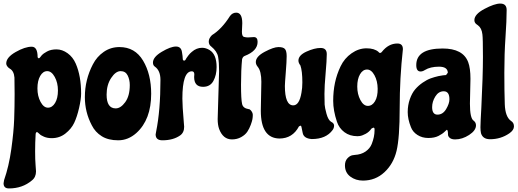

<svg xmlns="http://www.w3.org/2000/svg" viewBox="-35 -763 2904 1077"><path d="M143 -501Q176 -501 176 -442Q179 -436 182.5 -436Q186 -436 190 -441.5Q194 -447 200.5 -454.5Q207 -462 228.5 -474Q250 -486 282 -486Q314 -486 344 -464.5Q374 -443 390 -406Q420 -337 420 -238Q420 -207 408.5 -157Q397 -107 381 -73.5Q365 -40 332 -14Q299 12 255 12Q231 12 212 4Q193 -4 186 -12L178 -19Q175 -22 172 -22Q167 -22 165 -13Q162 37 162 85.5Q162 134 164.5 162.5Q167 191 167 198Q167 231 144 249Q91 294 15 294Q-15 294 -15 265L-12 247Q15 170 28.5 73Q42 -24 44.5 -94.5Q47 -165 47 -235.5Q47 -306 46 -328Q43 -365 20 -378L13 -383Q0 -395 0 -407Q0 -441 52.5 -471Q105 -501 143 -501ZM175 -267Q175 -224 192.5 -191.5Q210 -159 234 -159Q258 -159 274 -185.5Q290 -212 290 -255.5Q290 -299 272 -331.5Q254 -364 230 -364Q206 -364 190.5 -337Q175 -310 175 -267Z M635 -499Q722 -499 767.5 -423Q813 -347 813 -237Q813 -92 730 -17Q684 24 628 24Q572 24 535.5 1Q499 -22 480 -60Q441 -134 441 -218Q441 -316 486 -402Q508 -445 547 -472Q586 -499 635 -499ZM563 -232Q563 -155 614 -155Q642 -155 667.5 -190Q693 -225 693 -286Q693 -316 681 -340Q669 -364 641.5 -364Q614 -364 588.5 -325.5Q563 -287 563 -232Z M996 -77 998 -52Q998 -19 975 -3Q936 24 876 24Q838 24 838 -9L841 -26Q865 -144 865 -315Q865 -367 834 -389Q823 -396 823 -412Q823 -443 872.5 -472.5Q922 -502 952 -502Q982 -502 986 -469Q990 -446 990 -434.5Q990 -423 998 -423Q1003 -423 1005.5 -427.5Q1008 -432 1010.5 -436.5Q1013 -441 1022 -452.5Q1031 -464 1041 -472Q1067 -495 1099 -495Q1120 -495 1141 -482Q1180 -458 1180 -387Q1180 -342 1162 -309Q1144 -276 1104 -276Q1054 -276 1054 -331L1055 -346Q1055 -363 1041 -363Q988 -363 988 -210Q988 -170 996 -77Z M1324 -633 1322 -585Q1322 -559 1333.5 -556Q1345 -553 1356 -553Q1367 -553 1389 -555Q1410 -555 1410 -528Q1410 -477 1337 -449Q1327 -445 1323 -431Q1317 -370 1317 -288Q1317 -206 1323 -180Q1328 -156 1359 -151Q1366 -151 1372 -144Q1383 -131 1383 -118.5Q1383 -106 1381 -94.5Q1379 -83 1371.5 -62.5Q1364 -42 1352.5 -24.5Q1341 -7 1318 6Q1295 19 1266 19Q1216 19 1194 -40Q1186 -63 1186 -95L1194 -364Q1194 -413 1188.5 -444Q1183 -475 1150 -502Q1136 -512 1136 -530Q1136 -548 1154 -566Q1209 -600 1255 -673Q1269 -692 1290 -692Q1324 -692 1324 -633Z M1428 -142 1431 -304Q1431 -333 1426 -354.5Q1421 -376 1410.5 -388.5Q1400 -401 1400 -415Q1400 -446 1450 -472.5Q1500 -499 1527 -499Q1554 -499 1563.5 -488Q1573 -477 1573 -448Q1573 -419 1568 -356.5Q1563 -294 1563 -281Q1563 -172 1610 -172Q1644 -172 1656 -243Q1661 -269 1661 -301Q1661 -365 1650 -396Q1639 -410 1639 -423Q1639 -453 1684 -473.5Q1729 -494 1763.5 -494Q1798 -494 1798 -459.5Q1798 -425 1791.5 -352Q1785 -279 1785 -236.5Q1785 -194 1786 -176.5Q1787 -159 1796.5 -124.5Q1806 -90 1822 -80Q1839 -72 1839 -58.5Q1839 -45 1831 -34Q1794 17 1714 17Q1669 14 1663 -17L1656 -51Q1655 -58 1650 -58L1642 -54Q1606 14 1532 14Q1428 12 1428 -142Z M2225 -487Q2207 -325 2207 -157.5Q2207 10 2189.5 83Q2172 156 2121.5 203Q2071 250 2001 250Q1960 250 1930 227.5Q1900 205 1900 165Q1900 140 1913.5 125.5Q1927 111 1941 108L1955 106Q1991 104 2015.5 87Q2040 70 2050 45Q2066 5 2066 -32V-40Q2065 -47 2059 -47L2049 -42Q2036 -23 2016.5 -12.5Q1997 -2 1983 0L1970 1Q1927 1 1897 -21.5Q1867 -44 1855 -80Q1834 -143 1834 -197Q1834 -251 1844 -298.5Q1854 -346 1875.5 -391Q1897 -436 1937 -464Q1977 -492 2021 -492Q2065 -492 2088 -472Q2091 -466 2097 -466Q2103 -466 2107 -472Q2144 -519 2194 -519Q2225 -519 2225 -487ZM2028.5 -169Q2053 -169 2068.5 -195Q2084 -221 2083.5 -265Q2083 -309 2065.5 -341Q2048 -373 2024 -373Q2000 -373 1984.5 -346.5Q1969 -320 1969 -277.5Q1969 -235 1986.5 -202Q2004 -169 2028.5 -169Z M2389 -162Q2389 -120 2419 -120Q2449 -120 2467.5 -151Q2486 -182 2486 -206Q2486 -251 2454 -251Q2425 -251 2407 -222Q2389 -193 2389 -162ZM2604 -321 2601 -182Q2601 -99 2622 -86Q2635 -76 2635 -60Q2635 -31 2596.5 -6Q2558 19 2518 19Q2498 19 2488 10.5Q2478 2 2478 -8Q2478 -35 2471 -35Q2470 -35 2458.5 -23.5Q2447 -12 2424.5 -0.5Q2402 11 2367.5 11Q2333 11 2306.5 -6Q2280 -23 2270 -50Q2252 -95 2252 -134Q2252 -173 2264 -207Q2276 -241 2294 -262Q2312 -283 2336 -299.5Q2360 -316 2381 -323.5Q2402 -331 2424 -336Q2455 -342 2467 -342L2477 -355Q2476 -389 2427.5 -389Q2379 -389 2348 -370Q2336 -362 2324 -362Q2300 -362 2300 -398Q2300 -491 2448 -491Q2562 -491 2591 -415Q2604 -381 2604 -321Z M2807 -707Q2807 -648 2800.5 -554.5Q2794 -461 2794 -355Q2794 -249 2796.5 -178.5Q2799 -108 2831 -85Q2848 -75 2848 -54Q2848 -33 2822 -15Q2774 18 2714 18Q2673 18 2663 -16Q2660 -30 2660 -49.5Q2660 -69 2661.5 -94Q2663 -119 2665 -159Q2674 -339 2674 -443.5Q2674 -548 2671 -570Q2667 -606 2646 -621L2639 -626Q2626 -635 2626 -650Q2626 -683 2682.5 -713Q2739 -743 2771 -743Q2807 -743 2807 -707Z"/></svg>

Font: Chicle
Style: Regular
Weight: 400
Designer: Angel Koziupa and Alejandro Paul
Foundry: Angel Koziupa and Alejandro Paul
Version: Version 1.000